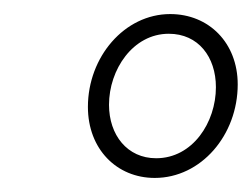

<svg xmlns="http://www.w3.org/2000/svg" viewBox="-20 -704 358 273"><path d="M200 -451C266 -451 318 -512 318 -584C318 -643 277 -684 222 -684C157 -684 105 -623 105 -552C105 -492 146 -451 200 -451ZM202 -479C161 -479 135 -512 135 -555C135 -605 169 -656 220 -656C262 -656 287 -623 287 -580C287 -530 254 -479 202 -479Z"/></svg>

Font: Source Sans Pro Light
Style: Italic
Weight: 300
Italic angle: -11°
Designer: Paul D. Hunt
Foundry: Adobe Systems Incorporated
Version: Version 3.006;hotconv 1.0.111;makeotfexe 2.5.65597